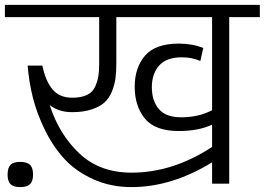

<svg xmlns="http://www.w3.org/2000/svg" viewBox="-30 -750 1081 784"><path d="M-10 -680H375V-490Q375 -459 371.5 -438Q368 -417 358 -395Q348 -373 324.5 -362Q301 -351 265 -351Q213 -351 184.5 -385Q156 -419 143 -482H83Q88 -416 104.5 -350.5Q121 -285 154 -218Q187 -151 233.5 -100.5Q280 -50 351 -18Q422 14 507 14Q671 14 836 -87V0H906V-680H1031V-730H-10ZM700 -215Q781 -215 836 -241V-150Q676 -45 507 -45Q377 -45 294 -123.5Q211 -202 173 -321Q210 -292 264 -292Q310 -292 343.5 -303Q377 -314 396.5 -331.5Q416 -349 427 -376.5Q438 -404 441.5 -430Q445 -456 445 -490V-680H836V-300Q781 -271 710 -271Q647 -271 618.5 -305Q590 -339 590 -394Q590 -448 619.5 -482Q649 -516 713 -516Q754 -516 788 -501L800 -554Q755 -572 701 -572Q604 -572 562 -522.5Q520 -473 520 -396Q520 -317 561.5 -266Q603 -215 700 -215ZM52 14Q80 14 92.5 2Q105 -10 105 -37Q105 -65 92.5 -77Q80 -89 52 -89Q25 -89 13 -77Q1 -65 1 -37Q1 -10 13 2Q25 14 52 14Z"/></svg>

Font: Glegoo
Style: Regular
Weight: 400
Version: Version 2.0.1; ttfautohint (v0.9) -r 48 -G 60